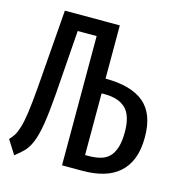

<svg xmlns="http://www.w3.org/2000/svg" viewBox="-105 -779 810 881"><g transform="rotate(15 300.0 -338.5)"><path d="M356 -436Q478 -436 539 -385Q600 -334 600 -223Q600 -163 583.5 -121Q567 -79 536 -52Q505 -25 461.5 -12.5Q418 0 363 0H266V-614H176L154 -310Q147 -219 138 -164Q129 -109 115.5 -76Q102 -43 84 -24.5Q66 -6 42 12L0 -54Q11 -65 20.5 -79.5Q30 -94 38.5 -121.5Q47 -149 53.5 -195Q60 -241 66 -314L95 -689H356ZM505 -222Q505 -300 471 -333Q437 -366 371 -366H356V-73H371Q403 -73 428 -79.5Q453 -86 470 -103Q487 -120 496 -149Q505 -178 505 -222Z"/></g></svg>

Font: Wlorlttqgufhjawjgtejqphaquk
Style: Regular
Weight: 400
Monospace: yes
Designer: Carrois Corporate & Edenspiekermann
Foundry: Carrois Corporate GbR & Edenspiekermann AG
Version: Version 2.001